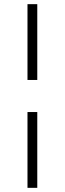

<svg xmlns="http://www.w3.org/2000/svg" viewBox="-20 -772 311 922"><path d="M112 -388V-752H159V-388ZM112 130V-234H159V130Z"/></svg>

Font: Outfit ExtraLight
Style: Regular
Weight: 200
Designer: Rodrigo Fuenzalida
Foundry: fragTYPE
Version: Version 1.100; ttfautohint (v1.8.4.7-5d5b);gftools[0.9.27]